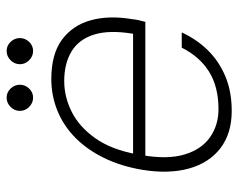

<svg xmlns="http://www.w3.org/2000/svg" viewBox="-90 -618 720 580"><g transform="rotate(-90 270.0 -328.0)"><path d="M225 12Q157 12 112.5 -22Q68 -56 51 -117Q34 -178 47 -258Q58 -323 83 -374Q108 -425 144 -460.5Q180 -496 225.5 -514.5Q271 -533 321 -533Q397 -533 440.5 -500.5Q484 -468 499 -413Q514 -358 502 -288Q501 -278 499 -269Q497 -260 494 -249H77L83 -286H458Q470 -358 455.5 -404Q441 -450 404.5 -472Q368 -494 315 -494Q267 -494 221.5 -471Q176 -448 142 -399.5Q108 -351 94 -275L91 -257Q78 -181 93.5 -130Q109 -79 145.5 -53.5Q182 -28 230 -28Q298 -28 343.5 -56.5Q389 -85 416 -139H462Q442 -95 409 -61Q376 -27 330 -7.5Q284 12 225 12ZM265 -588Q249 -588 237 -600Q225 -612 225 -628Q225 -644 237 -656Q249 -668 265 -668Q281 -668 292.5 -656Q304 -644 304 -628Q304 -612 292.5 -600Q281 -588 265 -588ZM406 -588Q390 -588 378 -600Q366 -612 366 -628Q366 -644 378 -656Q390 -668 406 -668Q422 -668 433.5 -656Q445 -644 445 -628Q445 -612 433.5 -600Q422 -588 406 -588Z"/></g></svg>

Font: DM Sans 10pt ExtraLight
Style: Italic
Weight: 250
Italic angle: -10°
Version: Version 4.004;gftools[0.9.30]